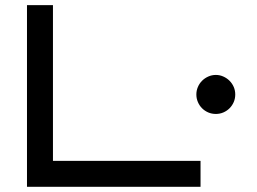

<svg xmlns="http://www.w3.org/2000/svg" viewBox="-20 -720 990 740"><path d="M752.9 0H84V-700.2H184.1V-100.1H752.9ZM886.7 -356Q886.7 -340.3 880.9 -326.7Q875 -313 864.7 -302.7Q854.5 -292.5 840.8 -286.6Q827.1 -280.8 812 -280.8Q796.4 -280.8 782.7 -286.6Q769 -292.5 758.8 -302.7Q748.5 -313 742.7 -326.7Q736.8 -340.3 736.8 -356Q736.8 -371.1 742.7 -384.8Q748.5 -398.4 758.8 -408.7Q769 -418.9 782.7 -425Q796.4 -431.2 812 -431.2Q827.1 -431.2 840.8 -425Q854.5 -418.9 864.7 -408.7Q875 -398.4 880.9 -384.8Q886.7 -371.1 886.7 -356Z"/></svg>

Font: Bruno Ace SC
Style: Regular
Weight: 400
Designer: Astigmatic (AOETI)
Foundry: Astigmatic (AOETI)
Version: Version 1.000